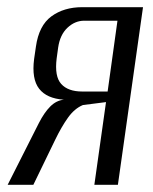

<svg xmlns="http://www.w3.org/2000/svg" viewBox="-20 -515 426 535"><path d="M1.3 0 88.3 -172.1Q103.3 -201.5 120.2 -218.4Q137 -235.2 158 -237.2Q110.3 -240.4 89.1 -267.7Q67.8 -294.9 75.1 -350.9L80.1 -385.2Q88.4 -443.8 123.2 -469.4Q158.1 -495 209.1 -495H378.5L308.5 0H242.9L275.4 -230.5L211 -222.3Q187.6 -212.6 169.4 -187.1Q151.2 -161.6 133.8 -125.6L72.9 0ZM208.8 -260H279.9L307.3 -457.3H214.7Q188.8 -457.3 168 -437.7Q147.2 -418.1 142.1 -382.9L137.9 -352.4Q131.5 -301.8 150.7 -280.9Q169.8 -260 208.8 -260Z"/></svg>

Font: Alumni Sans Thin
Style: Italic
Weight: 100
Italic angle: -8°
Designer: Robert E. Leuschke
Foundry: Robert E. Leuschke
Version: Version 1.016